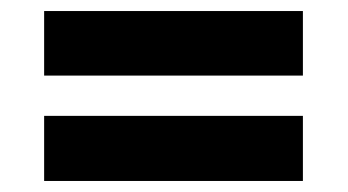

<svg xmlns="http://www.w3.org/2000/svg" viewBox="-20 -497 630 348"><path d="M60 -477V-360H529V-477ZM60 -287V-169H529V-287Z"/></svg>

Font: Noto Sans Gurmukhi ExtraBold
Style: Regular
Weight: 800
Designer: Jelle Bosma - Monotype Design Team
Foundry: Monotype Imaging Inc.
Version: Version 2.004